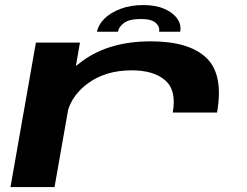

<svg xmlns="http://www.w3.org/2000/svg" viewBox="-20 -758 1000 778"><path d="M680 -302Q696 -391.5 649.8 -432.2Q603.5 -473 513.5 -473Q408.5 -473 336.5 -420.5Q275 -375 256 -312.5L201 0H22.5L125.5 -585.5H304L287.5 -490.5Q300.5 -501 315.5 -512Q424 -590.5 591 -590.5Q746 -590.5 816.2 -523.5Q886.5 -456.5 859.5 -302ZM561 -737.5Q610.5 -737.5 645.8 -722.2Q681 -707 698.2 -682.5Q715.5 -658 710 -629.5H624.5Q628.5 -650 611 -665.5Q593.5 -681 551 -681Q504 -681 482.8 -665.2Q461.5 -649.5 458 -629.5H373Q378.5 -658 403.2 -682.5Q428 -707 468.5 -722.2Q509 -737.5 561 -737.5Z"/></svg>

Font: Anybody UltraExpanded SemiBold
Style: Italic
Weight: 600
Width: 9
Italic angle: -10°
Designer: Tyler Finck
Foundry: Etcetera Type Company
Version: Version 1.010; ttfautohint (v1.8.3) -l 8 -r 50 -G 200 -x 14 